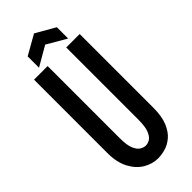

<svg xmlns="http://www.w3.org/2000/svg" viewBox="-266 -850 898 898"><g transform="rotate(-45 183.0 -401.0)"><path d="M183 11Q145 11 110.5 -9.5Q76 -30 54 -71.5Q32 -113 32 -174V-660H122V-183Q122 -136 132.5 -112Q143 -88 157.5 -80Q172 -72 184 -72Q197 -72 211 -80Q225 -88 235 -112Q245 -136 245 -183V-660H334V-174Q334 -115 318.5 -78.5Q303 -42 279.5 -22.5Q256 -3 230 4Q204 11 183 11ZM88 -683V-758L185 -813L281 -758V-683L185 -739Z"/></g></svg>

Font: Bricolage Grotesque 48pt Condensed
Style: Regular
Weight: 400
Width: 3
Designer: Mathieu Triay
Foundry: Atelier Triay
Version: Version 1.000; ttfautohint (v1.8.4.7-5d5b);gftools[0.9.32]